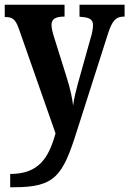

<svg xmlns="http://www.w3.org/2000/svg" viewBox="-20 -556 545 809"><path d="M23 177V233H38C212 233 244 186 304 -4L435 -414C453 -470 469 -486 502 -486H505V-536H315V-486L319 -485C354 -483 372 -476 372 -450C372 -435 367 -411 362 -396L308 -203C301 -177 292 -143 288 -111C285 -139 277 -180 260 -233L208 -399C202 -418 197 -437 197 -451C197 -474 212 -486 249 -486H252V-536H0V-484H4C31 -484 45 -476 59 -436L214 6C185 110 143 177 23 177Z"/></svg>

Font: Noto Serif Tamil Condensed
Style: Bold Italic
Weight: 700
Width: 3
Italic angle: -12°
Designer: Indian Type Foundry, Tom Grace, and the Monotype Design Team
Foundry: Monotype Imaging Inc.
Version: Version 2.003